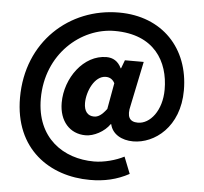

<svg xmlns="http://www.w3.org/2000/svg" viewBox="-62 -834 1165 1098"><g transform="rotate(5 520.5 -285.0)"><path d="M494 199C576 199 648 183 718 145L680 49C634 73 566 92 508 92C332 92 174 -14 174 -240C174 -496 368 -662 562 -662C789 -662 875 -514 875 -353C875 -231 808 -151 739 -151C690 -151 673 -181 689 -245L742 -500H634L616 -452H614C595 -492 565 -509 528 -509C397 -509 295 -369 295 -227C295 -122 356 -53 447 -53C494 -53 554 -84 585 -129H588C600 -73 655 -42 721 -42C843 -42 985 -147 985 -358C985 -599 826 -769 577 -769C293 -769 55 -557 55 -235C55 61 264 199 494 199ZM486 -164C450 -164 428 -189 428 -237C428 -303 469 -396 534 -396C557 -396 574 -385 585 -364L558 -214C530 -177 509 -164 486 -164Z"/></g></svg>

Font: Noto Sans HK Black
Style: Regular
Weight: 900
Designer: Ryoko NISHIZUKA 西塚涼子 (kana, bopomofo & ideographs); Paul D. Hunt (Latin, Greek & Cyrillic); Sandoll Communications 산돌커뮤니
Foundry: Adobe
Version: Version 2.004;hotconv 1.0.118;makeotfexe 2.5.65603